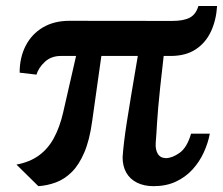

<svg xmlns="http://www.w3.org/2000/svg" viewBox="-20 -626 761 655"><path d="M36.1 -64.5Q82 -73.1 113 -95.9Q144.1 -118.6 163.9 -155.3Q183.7 -191.9 195.3 -241.7L239.5 -435.1H187.7Q154.6 -435.1 133 -415Q111.4 -394.9 104.4 -371.4L47 -378.1Q47 -430.2 67.7 -470.1Q88.3 -510 126.4 -532.5Q164.4 -555 216.9 -555L567.6 -554.6Q605.9 -554.6 627.1 -565.6Q648.4 -576.6 656.8 -605.6H720.6Q717.6 -557.3 699.7 -518.7Q681.8 -480.1 647.6 -457.6Q613.5 -435.1 562 -435.1H538.4Q531.3 -374 526.7 -330.5Q522.2 -286.9 519.5 -256.9Q516.9 -227 515.7 -206Q514.5 -185.1 513.5 -169.4Q512.4 -153.7 511.2 -138.8Q509.7 -115.8 518.2 -101.5Q526.7 -87.2 545.3 -86.5Q567.3 -86.5 592.7 -104.6Q618.2 -122.7 631.8 -170H695.8Q689.7 -137.7 675.1 -105.9Q660.6 -74.1 636.9 -48Q613.2 -21.9 580.1 -6.4Q546.9 9.1 503.9 9.1Q471.4 9.1 447.4 -2.9Q423.4 -14.8 410.7 -37.2Q398 -59.7 398.3 -90.4Q399.9 -113.3 403.2 -141.5Q406.5 -169.6 412.6 -209Q418.7 -248.4 427.9 -303.5Q437 -358.7 450.1 -435.1H325.8L294.3 -211.6Q285.5 -147.4 267.3 -105.2Q249.2 -63 224.4 -38.7Q199.7 -14.4 170.6 -3.7Q141.6 7 110.9 9.1Z"/></svg>

Font: Merriweather 7pt Light
Style: Regular
Weight: 300
Designer: Eben Sorkin
Foundry: Eben Sorkin
Version: Version 2.200;gftools[0.9.31]